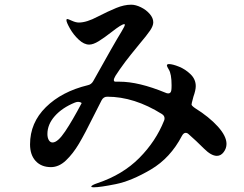

<svg xmlns="http://www.w3.org/2000/svg" viewBox="-20 -774 1040 818"><path d="M810 -314Q871 -276 908 -235Q945 -194 945 -161Q945 -142 933 -126Q921 -110 904 -110Q880 -110 849 -141Q815 -175 784 -202Q778 -208 771 -208Q762 -208 755 -195Q706 -101 623 -52Q540 -3 473 10.5Q406 24 379 24Q369 24 369 21Q369 15 396 6Q503 -30 573.5 -101Q644 -172 679 -260Q681 -264 681 -270Q681 -281 670 -288Q552 -362 437 -362Q421 -362 413 -347L380 -282Q342 -205 316.5 -162Q291 -119 261 -90.5Q231 -62 197 -62Q156 -62 132 -88Q108 -114 108 -159Q108 -251 175.5 -317.5Q243 -384 354 -411Q369 -414 377 -428Q466 -588 498 -640Q512 -663 512 -669Q512 -671 509 -671Q498 -671 456 -638Q424 -613 400.5 -598.5Q377 -584 360 -584Q338 -584 315.5 -605Q293 -626 278 -652.5Q263 -679 263 -688Q263 -693 267 -693Q270 -693 286.5 -685.5Q303 -678 316 -678Q349 -678 396 -703Q441 -726 475 -740Q509 -754 539 -754Q558 -754 580.5 -743Q603 -732 618 -714.5Q633 -697 633 -679Q633 -664 619.5 -644Q606 -624 573 -585Q564 -574 538.5 -542.5Q513 -511 490 -478L472 -451Q465 -439 465 -433Q465 -426 472 -426H489Q571 -426 685 -379Q691 -376 697 -376Q708 -376 710 -390Q711 -397 711 -411Q711 -459 699 -478Q691 -491 691 -495Q691 -501 700 -501Q715 -501 742.5 -490Q770 -479 792 -457.5Q814 -436 814 -407Q814 -390 804 -362Q798 -341 797 -335Q797 -331 796 -329Q796 -324 810 -314ZM312 -340Q307 -340 299 -337Q245 -315 213.5 -279.5Q182 -244 182 -203Q182 -187 188 -177Q194 -167 204 -167Q226 -167 257.5 -214Q289 -261 328 -335Q322 -340 312 -340Z"/></svg>

Font: Shippori Antique B1
Style: Regular
Weight: 400
Designer: FONTDASU
Foundry: FONTDASU / Google Inc. / but / Adobe
Version: Version 2.001